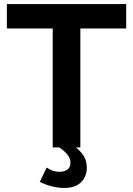

<svg xmlns="http://www.w3.org/2000/svg" viewBox="-20 -730 659 951"><path d="M605 -589H378V0H241V-589H14V-710H605ZM177 171 211 100Q226 110 241.5 115.5Q257 121 274 121Q300 121 314.5 109.5Q329 98 329 76Q329 55 314.5 36.5Q300 18 273 0L318 -29Q358 -3 384 27.5Q410 58 410 102Q410 144 381.5 172.5Q353 201 297 201Q270 201 239 193.5Q208 186 177 171Z"/></svg>

Font: YasnoRaleway
Style: Bold
Weight: 700
Designer: Matt McInerney, Pablo Impallari, Rodrigo Fuenzalida
Foundry: Matt McInerney, Pablo Impallari, Rodrigo Fuenzalida
Version: Version 4.026